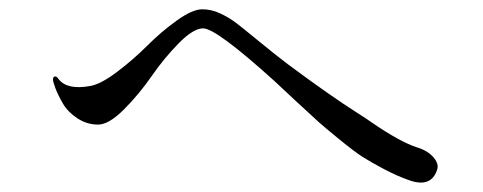

<svg xmlns="http://www.w3.org/2000/svg" viewBox="-20 -574 1040 413"><path d="M106 -404Q124 -380 174 -389Q197 -393 232 -419.5Q267 -446 297 -476Q327 -506 360.5 -530Q394 -554 415 -554Q435 -554 454 -545Q473 -536 487.5 -525Q502 -514 536 -486Q570 -458 599 -436Q646 -401 684 -374.5Q722 -348 746.5 -332.5Q771 -317 779 -311Q840 -269 877 -257Q900 -250 912.5 -235.5Q925 -221 920 -208Q907 -170 861 -186Q835 -195 806.5 -210Q778 -225 760 -236.5Q742 -248 709 -275Q676 -302 665.5 -311.5Q655 -321 615.5 -357.5Q576 -394 570 -400Q445 -513 417 -513Q396 -513 364.5 -481Q333 -449 306 -410Q279 -371 246.5 -338.5Q214 -306 191 -306Q167 -306 146.5 -319.5Q126 -333 115.5 -351Q105 -369 99.5 -383.5Q94 -398 94 -403Q94 -409 98 -409.5Q102 -410 106 -404Z"/></svg>

Font: TsukuhouMincho
Style: Regular
Weight: 400
Designer: Iose
Foundry: Typographish
Version: Version 1.001; ttfautohint (v1.8.3)